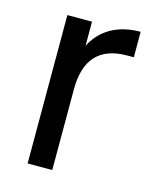

<svg xmlns="http://www.w3.org/2000/svg" viewBox="-90 -621 554 685"><g transform="rotate(15 186.5 -279.0)"><path d="M77 -548V0H168V-298C168 -409 219 -464 321 -464H345V-558C260 -558 200 -522 168 -459V-548Z"/></g></svg>

Font: Poppins
Style: Regular
Weight: 400
Designer: Ninad Kale (Devanagari), Jonny Pinhorn (Latin)
Foundry: Indian Type Foundry
Version: 4.004